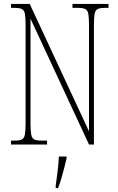

<svg xmlns="http://www.w3.org/2000/svg" viewBox="-20 -734 599 975"><path d="M36 0V-20H54Q79 -20 91 -26Q103 -32 106.5 -51Q110 -70 110 -108V-606Q110 -645 106.5 -663.5Q103 -682 91 -688Q79 -694 54 -694H36V-714H131L432 -67V-606Q432 -645 428.5 -663.5Q425 -682 413 -688Q401 -694 376 -694H348V-714H531V-694H513Q488 -694 476 -688Q464 -682 460.5 -663.5Q457 -645 457 -606V0H432L135 -639V-108Q135 -70 138.5 -51Q142 -32 154 -26Q166 -20 191 -20H219V0ZM263 208Q268 171 272.5 136Q277 101 279 61H318V71Q313 92 306 119.5Q299 147 291 174Q283 201 275 221H263Z"/></svg>

Font: Noto Serif Khmer ExtraCondensed Thin
Style: Regular
Weight: 100
Width: 2
Designer: Danh Hong and the Monotype Design Team
Foundry: Monotype Imaging Inc.
Version: Version 2.004; ttfautohint (v1.8.4.7-5d5b)